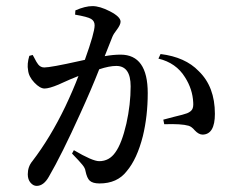

<svg xmlns="http://www.w3.org/2000/svg" viewBox="-20 -578 757 629"><path d="M100 31Q89 31 80 20.5Q71 10 71 -7Q71 -32 86 -50Q145 -127 194 -229Q220 -284 237 -329Q228 -325 210 -318Q191 -310 183 -306Q179 -304 172 -301Q141 -288 126 -288Q111 -288 92.5 -307.5Q74 -327 72 -348Q68 -368 76 -395L87 -398Q88 -396 91 -391Q100 -373 105 -367Q113 -357 125 -357Q146 -357 240 -378Q252 -381 258 -382Q290 -471 290 -495Q290 -509 278.5 -516Q267 -523 226 -530L227 -544Q259 -558 283 -558Q307 -558 340 -541Q375 -523 375 -507Q375 -497 363 -481Q352 -467 348 -457L323 -394Q351 -399 375 -399Q464 -399 464 -273Q464 -198 448 -132Q429 -57 395 -17Q364 23 306 23Q284 23 274 14Q265 6 260 -18Q259 -27 250 -38Q243 -47 216 -75L222 -86Q283 -50 305 -50Q338 -50 358 -79Q379 -108 394 -173Q408 -236 408 -295Q408 -362 361 -362Q338 -362 305 -351Q280 -287 243 -206Q182 -71 140 1Q123 31 100 31ZM644 -137Q631 -137 618 -151Q608 -163 598 -166Q574 -173 518 -171L515 -186Q526 -189 549 -195Q583 -203 593 -207Q605 -212 609.5 -219.5Q614 -227 613 -242Q611 -286 586 -325Q557 -372 499 -386L506 -401Q587 -391 631 -345Q684 -294 684 -205Q684 -138 644 -137Z"/></svg>

Font: GenRyuMin TW M
Style: Regular
Weight: 500
Version: Version 1.501;PS 1;hotconv 16.6.51;makeotf.lib2.5.65220